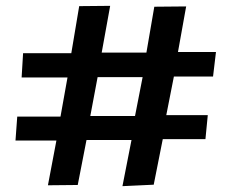

<svg xmlns="http://www.w3.org/2000/svg" viewBox="-20 -646 790 657"><path d="M399 -9 430 -167H276L246 -13L144 -12L173 -165H33L39 -247H187L211 -381H54L59 -464H224L251 -625L357 -626L328 -466H481L508 -623L617 -624L589 -468H719L709 -384H575L549 -252H691L683 -170H537L506 -14ZM289 -249H442L468 -382H314Z"/></svg>

Font: Inconsolata ExtraExpanded
Style: Bold
Weight: 700
Width: 8
Monospace: yes
Designer: Raph Levien, Cyreal, Brenton Simpson
Foundry: Raph Levien, Cyreal, Google
Version: Version 3.100; ttfautohint (v1.8.4.7-5d5b)